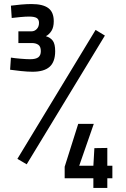

<svg xmlns="http://www.w3.org/2000/svg" viewBox="-20 -813 622 950"><path d="M141 -458Q117 -458 83.5 -461.5Q50 -465 30 -468L34 -528Q52 -525 81.5 -522.5Q111 -520 129 -520Q157 -520 169.5 -529.5Q182 -539 182 -560Q182 -583 169.5 -591.5Q157 -600 138 -600H71V-658H136Q151 -658 162 -669.5Q173 -681 173 -700Q173 -717 161.5 -724Q150 -731 124 -731Q106 -731 80 -728.5Q54 -726 38 -724L34 -785Q55 -788 84 -790.5Q113 -793 136 -793Q192 -793 219 -773Q246 -753 246 -708Q246 -678 234.5 -660Q223 -642 207 -634Q230 -627 241.5 -611Q253 -595 253 -560Q253 -507 225.5 -482.5Q198 -458 141 -458ZM112 0 66 -27 453 -665 499 -637ZM442 117V69H300V12L367 -200H444L372 7H442L447 -80L511 -81V7H536V69H511V117Z"/></svg>

Font: Cairo Play Medium
Style: Regular
Weight: 500
Version: Version 3.119